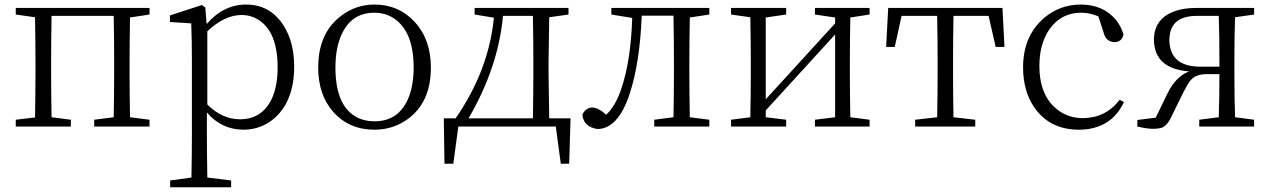

<svg xmlns="http://www.w3.org/2000/svg" viewBox="-20 -545 5470 827"><path d="M624 -482.4 540 -469.7Q538.1 -360.4 538.1 -284.2V-226.6Q538.1 -149.4 540 -40L624 -29.3V0H385.7V-29.3L469.7 -40Q471.7 -149.4 471.7 -226.6V-284.2Q471.7 -367.2 469.7 -476.6H202.1Q200.2 -367.2 200.2 -284.2V-226.6Q200.2 -149.4 202.1 -40L285.2 -29.3V0H47.9V-29.3L130.9 -39.1Q132.8 -150.4 132.8 -226.6V-284.2Q132.8 -361.3 130.9 -470.7L47.9 -482.4V-510.7H624Z M873 -410.2V-94.7Q937.5 -31.2 1013.7 -31.2Q1108.4 -31.2 1150.4 -119.1Q1175.8 -173.8 1175.8 -253.9Q1175.8 -408.2 1092.8 -460Q1059.6 -480.5 1019.5 -480.5Q946.3 -479.5 873 -410.2ZM864.3 -512.7 870.1 -441.4Q942.4 -525.4 1040 -525.4Q1143.6 -525.4 1201.2 -435.5Q1247.1 -363.3 1247.1 -258.8Q1247.1 -109.4 1160.2 -34.2Q1103.5 13.7 1027.3 13.7Q933.6 12.7 871.1 -60.5V32.2Q871.1 101.6 873 219.7L975.6 232.4V261.7H712.9V232.4L804.7 219.7Q806.6 102.5 806.6 34.2V-279.3Q806.6 -373 803.7 -444.3L711.9 -450.2V-478.5L849.6 -523.4Z M1592.8 13.7Q1483.4 13.7 1415 -63.5Q1350.6 -136.7 1350.6 -253.9Q1350.6 -403.3 1450.2 -477.5Q1513.7 -525.4 1592.8 -525.4Q1697.3 -525.4 1766.6 -450.2Q1835.9 -375 1835.9 -253.9Q1835.9 -101.6 1732.4 -29.3Q1669.9 13.7 1592.8 13.7ZM1592.8 -22.5Q1700.2 -22.5 1741.2 -127.9Q1761.7 -181.6 1761.7 -253.9Q1761.7 -409.2 1676.8 -465.8Q1639.6 -490.2 1592.8 -490.2Q1486.3 -490.2 1445.3 -381.8Q1424.8 -328.1 1424.8 -253.9Q1424.8 -82 1524.4 -36.1Q1555.7 -22.5 1592.8 -22.5Z M1998 -35.2H2275.4Q2277.3 -144.5 2277.3 -226.6V-284.2Q2277.3 -367.2 2275.4 -476.6H2146.5Q2126 -253.9 1998 -35.2ZM2345.7 -35.2H2437.5L2431.6 160.2H2395.5L2374 0H1954.1L1932.6 160.2H1894.5L1891.6 -35.2H1942.4Q2085 -241.2 2107.4 -468.8L2024.4 -482.4V-510.7H2428.7V-482.4L2345.7 -470.7Q2342.8 -306.6 2342.8 -284.2V-226.6Q2342.8 -197.3 2345.7 -35.2Z M3035.2 -482.4 2951.2 -469.7Q2949.2 -360.4 2949.2 -284.2V-226.6Q2949.2 -149.4 2951.2 -40L3035.2 -29.3V0H2797.9V-29.3L2880.9 -40Q2882.8 -149.4 2882.8 -226.6V-284.2Q2882.8 -368.2 2880.9 -477.5H2744.1Q2736.3 -276.4 2692.4 -141.6Q2642.6 9.8 2553.7 10.7Q2493.2 2 2488.3 -51.8Q2503.9 -81.1 2530.3 -82Q2558.6 -81.1 2590.8 -50.8Q2629.9 -86.9 2654.3 -157.2Q2697.3 -280.3 2703.1 -467.8L2613.3 -482.4V-510.7H3035.2Z M3725.6 -482.4 3642.6 -469.7Q3640.6 -360.4 3640.6 -284.2V-226.6Q3640.6 -149.4 3642.6 -40L3725.6 -29.3V0H3490.2V-29.3L3577.1 -40V-396.5L3278.3 -69.3V-40L3366.2 -29.3V0H3128.9V-29.3L3211.9 -40Q3213.9 -149.4 3213.9 -226.6V-284.2Q3213.9 -361.3 3211.9 -470.7L3128.9 -482.4V-510.7H3366.2V-482.4L3278.3 -469.7V-117.2L3577.1 -444.3V-469.7L3490.2 -482.4V-510.7H3725.6Z M4238.3 -476.6H4086.9Q4085 -367.2 4085 -284.2V-226.6Q4085 -149.4 4086.9 -40L4180.7 -29.3V0H3921.9V-29.3L4016.6 -40Q4018.6 -149.4 4018.6 -226.6V-284.2Q4018.6 -367.2 4016.6 -476.6H3863.3L3834 -342.8H3796.9L3805.7 -510.7H4297.9L4306.6 -342.8H4268.6Z M4802.7 -115.2 4821.3 -105.5Q4765.6 12.7 4627.9 13.7Q4501 13.7 4434.6 -83Q4386.7 -153.3 4386.7 -254.9Q4386.7 -391.6 4479.5 -469.7Q4547.9 -525.4 4634.8 -525.4Q4731.4 -525.4 4786.1 -460Q4809.6 -430.7 4819.3 -396.5Q4812.5 -364.3 4780.3 -363.3Q4744.1 -365.2 4734.4 -402.3L4710.9 -474.6Q4673.8 -490.2 4637.7 -490.2Q4543 -490.2 4492.2 -406.2Q4457 -346.7 4457 -261.7Q4457 -128.9 4539.1 -69.3Q4585 -36.1 4644.5 -36.1Q4743.2 -37.1 4802.7 -115.2Z M5148.4 -257.8H5232.4V-284.2Q5232.4 -394.5 5229.5 -476.6H5135.7Q5024.4 -476.6 5017.6 -385.7Q5016.6 -378.9 5016.6 -373Q5018.6 -258.8 5148.4 -257.8ZM5381.8 -482.4 5299.8 -470.7Q5296.9 -388.7 5296.9 -284.2V-226.6Q5296.9 -122.1 5299.8 -40L5381.8 -29.3V0H5145.5V-29.3L5229.5 -40Q5232.4 -118.2 5232.4 -225.6H5175.8Q5129.9 -225.6 5107.4 -198.2Q5095.7 -183.6 5078.1 -149.4L5020.5 -32.2Q5003.9 -2 4984.4 4.9Q4969.7 9.8 4945.3 9.8Q4919.9 9.8 4878.9 0V-28.3L4958 -38.1L5008.8 -142.6Q5045.9 -217.8 5102.5 -237.3Q4965.8 -248 4952.1 -350.6Q4950.2 -361.3 4950.2 -372.1Q4950.2 -463.9 5038.1 -496.1Q5077.1 -510.7 5129.9 -510.7H5381.8Z"/></svg>

Font: GenYoMin JP Light
Style: Regular
Weight: 300
Version: Version 1.001;PS 1;hotconv 16.6.51;makeotf.lib2.5.65220 DEVE